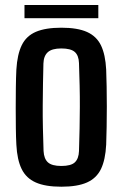

<svg xmlns="http://www.w3.org/2000/svg" viewBox="-20 -716 476 745"><path d="M218 8.5Q156 8.5 118.8 -8Q81.5 -24.5 64 -60.2Q46.5 -96 43.5 -154.5Q42 -181 41.5 -218.2Q41 -255.5 41 -296.5Q41 -337.5 41.5 -376.5Q42 -415.5 43.5 -446Q47 -505 64.5 -540.8Q82 -576.5 119.2 -592.5Q156.5 -608.5 218 -608.5Q281 -608.5 318 -591.8Q355 -575 372 -539.5Q389 -504 392 -446Q393 -417 393.8 -379.8Q394.5 -342.5 394.5 -302.2Q394.5 -262 393.8 -223.5Q393 -185 392 -154.5Q389 -96 371.8 -60.2Q354.5 -24.5 317.5 -8Q280.5 8.5 218 8.5ZM218 -72Q255.5 -72 270.5 -86.2Q285.5 -100.5 286.5 -130Q288 -175 288.8 -217.2Q289.5 -259.5 289.8 -300.8Q290 -342 289 -384Q288 -426 286.5 -471Q285.5 -501 270 -514.5Q254.5 -528 218 -528Q181.5 -528 165.5 -513.5Q149.5 -499 148.5 -470Q147.5 -433 146.8 -391.8Q146 -350.5 145.8 -307Q145.5 -263.5 146.5 -219Q147.5 -174.5 149 -130.5Q150.5 -100 166 -86Q181.5 -72 218 -72ZM75 -696.5H361.5V-645.5H75Z"/></svg>

Font: Big Shoulders Medium
Style: Regular
Weight: 500
Designer: Patric King
Foundry: XO Type Co
Version: Version 2.002